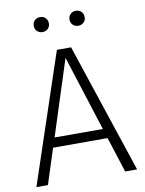

<svg xmlns="http://www.w3.org/2000/svg" viewBox="-94 -934 753 999"><g transform="rotate(-10 282.5 -434.0)"><path d="M548 0H485L425 -187H137L77 0H16L245 -685H320ZM409 -238 282 -636 154 -238ZM188 -789Q171 -789 159.5 -800Q148 -811 148 -828Q148 -846 159.5 -857Q171 -868 188 -868Q206 -868 217 -856.5Q228 -845 228 -828Q228 -811 216.5 -800Q205 -789 188 -789ZM377 -789Q360 -789 348.5 -800Q337 -811 337 -828Q337 -846 348.5 -857Q360 -868 377 -868Q395 -868 406 -856.5Q417 -845 417 -828Q417 -811 405.5 -800Q394 -789 377 -789Z"/></g></svg>

Font: Trujillo Light
Style: Regular
Weight: 300
Designer: Fira Sans original fonts by bBox Type GmbH, Carrois Corporate GbR, & Edenspiekermann AG / Changes by Cristiano Sobral
Foundry: Fira Sans original fonts by bBox Type GmbH, Carrois Corporate GbR, & Edenspiekermann AG / Changes by Cristiano Sobral
Version: Version 4.301;July 28, 2020;FontCreator 13.0.0.2655 64-bit